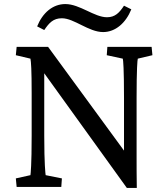

<svg xmlns="http://www.w3.org/2000/svg" viewBox="-20 -921 828 946"><path d="M591 -439V-179L217 -690H62L58 -649L130 -632C133 -617 136 -577 136 -463V-253C136 -107 131 -65 130 -58L58 -42L62 0H282L285 -42L205 -58C204 -65 198 -109 198 -253V-560L605 5H654C653 -51 653 -102 653 -147V-439C653 -581 657 -626 659 -632L731 -649L727 -690H509L506 -649L585 -632C587 -626 591 -581 591 -439ZM163 -791 198 -773C222 -808 242 -831 285 -831C345 -831 417 -763 488 -763C549 -763 600 -808 627 -875L591 -893C568 -858 547 -836 507 -836C445 -836 373 -901 302 -901C240 -901 190 -858 163 -791Z"/></svg>

Font: TPK Tissa Web Quiz
Style: Regular
Weight: 400
Designer: Jacques Le Bailly, Suppakit Chalermlarp | Katatrad Co.,Ltd.
Foundry: Jacques Le Bailly, Cadson Demak Co.,Ltd.
Version: Version 5.000;Glyphs 3.1.2 (3151)